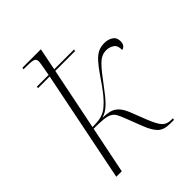

<svg xmlns="http://www.w3.org/2000/svg" viewBox="-211 -887 1017 1017"><g transform="rotate(-45 297.5 -378.5)"><path d="M471 3Q425 3 402 -19.5Q379 -42 360 -91L324 -184Q314 -210 305.5 -226Q297 -242 282 -250.5Q267 -259 240 -262Q213 -265 166 -265L112 0H71L197 -625H109L112 -635H199Q204 -663 208.5 -688.5Q213 -714 213 -720Q214 -740 199 -745Q184 -750 148 -750H126L128 -760H266L241 -635H390L387 -625H239L168 -275Q205 -275 229 -280.5Q253 -286 274 -301Q300 -321 327 -353.5Q354 -386 389 -439Q417 -480 438 -503Q459 -526 479.5 -536Q500 -546 526 -546Q554 -546 574.5 -533Q595 -520 595 -492Q595 -473 586.5 -463.5Q578 -454 568 -453Q569 -487 549.5 -499.5Q530 -512 506 -512Q476 -512 451 -490.5Q426 -469 391 -422Q366 -390 342.5 -358.5Q319 -327 294 -304Q269 -281 240 -273Q271 -272 293.5 -266Q316 -260 333.5 -242Q351 -224 366 -186L400 -99Q421 -46 439 -26.5Q457 -7 490 -7H502L500 3Z"/></g></svg>

Font: Noto Serif Display ExtraLight
Style: Italic
Weight: 200
Italic angle: -12°
Designer: Monotype Design Team
Foundry: Monotype Imaging Inc.
Version: Version 2.009